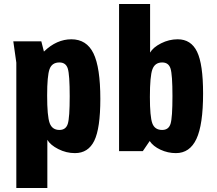

<svg xmlns="http://www.w3.org/2000/svg" viewBox="-20 -750 1075 953"><path d="M61 183H215V-56Q230 -30 269.5 -10Q309 10 352 10Q418 10 448 -51.5Q478 -113 478 -259Q478 -415 444 -485Q410 -555 334 -555Q298 -555 264 -540Q230 -525 198 -494L185 -545H46L61 -439ZM214 -276Q214 -374 226 -407Q238 -440 275 -440Q307 -440 316.5 -409.5Q326 -379 326 -272Q326 -166 316.5 -135.5Q307 -105 275 -105Q239 -105 226.5 -139Q214 -173 214 -276Z M571 0H689L723 -50Q740 -24 776.5 -7Q813 10 853 10Q922 10 955 -60.5Q988 -131 988 -286Q988 -432 958 -493.5Q928 -555 862 -555Q819 -555 779.5 -535Q740 -515 725 -489V-730H571ZM724 -269Q724 -372 736.5 -406Q749 -440 785 -440Q817 -440 826.5 -409.5Q836 -379 836 -273Q836 -166 826.5 -135.5Q817 -105 785 -105Q748 -105 736 -138Q724 -171 724 -269Z"/></svg>

Font: Secuela Black
Style: Regular
Weight: 900
Designer: Fernando Haro
Foundry: deFharo
Version: Version 1.704